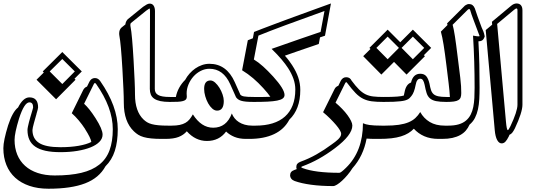

<svg xmlns="http://www.w3.org/2000/svg" viewBox="-76 -765 3152 1131"><path d="M405.8 -344.2 362.8 -301.3 369.1 -295.4 254.4 -180.2 139.2 -295.4 182.1 -337.9 175.8 -344.2 291 -458.5ZM617.7 -3.9Q617.7 69.8 600.3 123.8Q583 177.7 545.4 214.4Q507.8 283.2 425.8 314.9Q343.8 346.7 209.5 346.7Q146.5 346.7 97.2 329.8Q47.9 313 13.7 282Q-20.5 251 -38.3 206.8Q-56.2 162.6 -56.2 107.9Q-56.2 64 -28.3 -26.4Q-2 -106.9 30.3 -131.8Q60.5 -191.4 97.2 -191.4Q148.4 -191.4 148.4 -132.3Q148.4 -128.9 145.8 -118.4Q143.1 -107.9 138.7 -93.8L139.2 -94.2Q135.7 -82 131.6 -67.6Q127.4 -53.2 123.8 -39.8Q120.1 -26.4 117.7 -15.6Q115.2 -4.9 115.2 0.5Q115.2 52.2 154.3 77.1Q193.4 102.1 279.8 102.1Q339.4 102.1 386.2 94Q433.1 85.9 461.9 71.3Q459 48.3 425.3 -4.4H425.8Q407.7 -32.2 387.7 -55.9Q367.7 -79.6 346.7 -98.1L414.6 -235.8Q422.9 -250.5 436.5 -254.9L451.2 -284.7Q462.4 -305.2 482.9 -305.2Q502 -305.2 514.2 -287.6Q617.7 -139.2 617.7 -3.9ZM291 -417.5 216.8 -344.2 291 -270 364.7 -344.2ZM588.4 -3.9Q588.4 -130.9 490.2 -270.5Q486.3 -275.9 482.9 -275.9Q480 -275.9 477.1 -270.5L419.4 -153.8Q433.6 -141.1 450.7 -119.9Q467.8 -98.6 486.8 -68.8Q528.3 -3.9 528.3 27.8Q528.3 51.3 509.8 70.3Q491.2 89.4 458.3 102.8Q425.3 116.2 379.6 123.8Q334 131.3 279.8 131.3Q229 131.3 192.4 123.3Q155.8 115.2 132.1 99.1Q108.4 83 97.2 58.3Q85.9 33.7 85.9 0.5Q85.9 -6.3 88.4 -18.6Q90.8 -30.8 94.5 -44.9Q98.1 -59.1 102.5 -74Q106.9 -88.9 110.6 -101.3Q114.3 -113.8 116.7 -122.3Q119.1 -130.9 119.1 -132.3Q119.1 -162.1 97.2 -162.1Q66.9 -162.1 36.1 -66.4Q9.8 19.5 9.8 59.1Q9.8 106.9 25.6 145.8Q41.5 184.6 71.8 211.9Q102.1 239.3 146 253.9Q189.9 268.6 246.1 268.6Q337.9 268.6 402.6 253.2Q467.3 237.8 508.8 204.8Q550.3 171.9 569.3 120.1Q588.4 68.4 588.4 -3.9Z M924.8 -164.6Q891.1 -164.6 868.7 -169.4Q846.2 -174.3 832.3 -183.8Q818.4 -193.4 812.5 -207.8Q806.6 -222.2 806.6 -241.2L807.6 -699.2Q807.6 -713.9 804.7 -714.4L803.7 -714.8Q802.2 -714.8 785.2 -702.1L694.8 -628.9Q691.9 -626 691.9 -618.2Q691.9 -615.7 692.1 -613.3Q692.4 -610.8 692.9 -607.9Q697.8 -584 702.1 -534.7Q706.5 -485.4 710.9 -409.2Q714.8 -339.8 717 -290.5Q719.2 -241.2 719.2 -207.5Q719.2 -109.4 769.5 -61Q779.3 -51.8 790.5 -44.9Q801.8 -38.1 818.1 -33.7Q834.5 -29.3 857.7 -27.1Q880.9 -24.9 914.6 -24.9H929.7Q936 -24.9 936 -15.6Q936 -7.8 931.9 3.9Q927.7 15.6 921.6 26.6Q915.5 37.6 908 45.4Q900.4 53.2 893.1 53.2H877.9Q840.8 53.2 814.9 50.5Q789.1 47.9 770.3 42.5Q751.5 37.1 738 28.6Q724.6 20 712.9 8.8Q653.3 -47.9 653.3 -158.7Q653.3 -192.4 651.1 -241Q648.9 -289.6 645 -358.9Q640.6 -433.6 636.2 -482.4Q631.8 -531.2 627 -555.7Q626.5 -559.1 626.2 -562Q626 -564.9 626 -567.9Q626 -590.3 639.6 -602.5L662.6 -621.1Q664.1 -638.2 676.3 -651.4L767.1 -725.1Q779.3 -733.9 788.6 -738.8Q797.9 -743.7 806.2 -743.7Q820.8 -743.7 828.9 -731.7Q836.9 -719.7 836.9 -699.2L835.9 -241.2Q835.9 -229.5 840.3 -220.7Q844.7 -211.9 855 -205.8Q865.2 -199.7 882.3 -196.8Q899.4 -193.8 924.8 -193.8H929.7Q937 -193.8 940.7 -189.2Q944.3 -184.6 944.3 -179.2Q944.3 -173.8 940.7 -169.2Q937 -164.6 929.7 -164.6Z M1373 53.2Q1334 53.2 1304.9 41.3Q1275.9 29.3 1255.9 9.8Q1214.8 65.4 1143.1 65.4Q1075.2 65.4 1024.4 8.3Q1005.4 30.3 976.3 41.7Q947.3 53.2 897.9 53.2H883.3Q877.4 53.2 877.4 44.9Q877.4 37.6 881.8 25.6Q886.2 13.7 892.8 2.4Q899.4 -8.8 906.7 -16.8Q914.1 -24.9 919.9 -24.9H934.6Q962.9 -24.9 982.4 -29.1Q1002 -33.2 1016.4 -41.5Q1030.8 -49.8 1040.8 -62.3Q1050.8 -74.7 1060.1 -91.3Q1109.9 -12.7 1179.7 -12.7Q1258.3 -12.7 1289.6 -96.7Q1295.4 -81.5 1305.9 -68.4Q1316.4 -55.2 1331.3 -45.7Q1346.2 -36.1 1366 -30.5Q1385.7 -24.9 1409.7 -24.9H1424.3Q1430.7 -24.9 1430.7 -15.6Q1430.7 -7.8 1426.5 3.9Q1422.4 15.6 1416.3 26.6Q1410.2 37.6 1402.6 45.4Q1395 53.2 1387.7 53.2ZM1242.2 -170.4Q1242.2 -113.3 1202.6 -113.3Q1188 -113.3 1174.3 -125.5Q1160.6 -137.7 1150.1 -156.5Q1139.6 -175.3 1133.1 -198Q1126.5 -220.7 1126.5 -241.2Q1126.5 -291 1163.6 -291Q1177.2 -291 1191.2 -278.6Q1205.1 -266.1 1216.6 -247.8Q1228 -229.5 1235.1 -208.5Q1242.2 -187.5 1242.2 -170.4ZM1419.4 -164.6Q1391.6 -164.6 1373.5 -166.3Q1355.5 -168 1344 -171.6Q1332.5 -175.3 1325.9 -180.4Q1319.3 -185.5 1314.5 -191.9L1280.3 -268.6Q1239.3 -359.9 1157.7 -359.9Q1130.9 -359.9 1106.4 -347.4Q1082 -335 1063.7 -314.5Q1045.4 -293.9 1034.4 -267.8Q1023.4 -241.7 1023.4 -214.4Q1023.4 -209.5 1023.9 -204.3Q1024.4 -199.2 1024.4 -194.8Q1024.4 -185.1 1019.3 -179.2Q1014.2 -173.3 1002.4 -169.9Q990.7 -166.5 971.7 -165.5Q952.6 -164.6 924.8 -164.6H919.9Q912.6 -164.6 908.9 -169.2Q905.3 -173.8 905.3 -179.2Q905.3 -184.6 908.9 -189.2Q912.6 -193.8 919.9 -193.8H960Q965.3 -222.2 979.5 -248Q993.7 -273.9 1014.6 -294.4Q1025.4 -314.5 1040.8 -331.8Q1056.2 -349.1 1074.5 -361.8Q1092.8 -374.5 1114 -381.8Q1135.3 -389.2 1157.7 -389.2Q1258.8 -389.2 1307.1 -280.8L1340.3 -206.5Q1343.3 -203.6 1347.9 -201.2Q1352.5 -198.7 1361.6 -197Q1370.6 -195.3 1384.5 -194.6Q1398.4 -193.8 1419.4 -193.8H1424.3Q1431.6 -193.8 1435.3 -189.2Q1439 -184.6 1439 -179.2Q1439 -173.8 1435.3 -169.2Q1431.6 -164.6 1424.3 -164.6Z M1419.4 -193.8Q1450.2 -193.8 1474.4 -193.8Q1498.5 -193.8 1516.6 -194.8Q1509.3 -205.6 1498.8 -218.3Q1488.3 -231 1475.1 -245.6Q1445.8 -277.8 1415.5 -303.7Q1385.3 -329.6 1350.1 -351.1L1383.8 -527.8Q1390.6 -530.3 1397.9 -533.4Q1405.3 -536.6 1413.6 -539.6L1420.4 -576.7Q1440.9 -585 1470.2 -596.2Q1499.5 -607.4 1535.2 -620.8Q1570.8 -634.3 1611.3 -649.2Q1651.9 -664.1 1695.3 -679.9Q1738.8 -695.8 1783.9 -712.2Q1829.1 -728.5 1873.5 -744.6L1838.4 -554.7Q1831.1 -552.2 1824 -549.8Q1816.9 -547.4 1809.1 -544.9L1801.8 -505.9Q1783.7 -499.5 1763.4 -492.7Q1743.2 -485.8 1719.5 -477.8Q1695.8 -469.7 1667 -459.7Q1638.2 -449.7 1602.1 -437Q1616.2 -421.4 1627 -406.7Q1637.7 -392.1 1646 -379.4L1645.5 -379.9Q1668.9 -344.2 1680.9 -308.6Q1692.9 -272.9 1692.9 -235.4Q1692.9 -177.2 1676.5 -133.8Q1660.2 -90.3 1628.4 -60.1Q1598.6 -3.4 1538.8 24.9Q1479 53.2 1392.6 53.2H1377.9Q1372.1 53.2 1372.1 44.9Q1372.1 37.6 1376.5 25.6Q1380.9 13.7 1387.5 2.4Q1394 -8.8 1401.4 -16.8Q1408.7 -24.9 1414.6 -24.9H1429.2Q1485.4 -24.9 1529.1 -38.3Q1572.8 -51.8 1602.5 -78.4Q1632.3 -105 1647.9 -144.8Q1663.6 -184.6 1663.6 -237.3Q1663.6 -269.5 1652.6 -300.8Q1641.6 -332 1621.1 -363.8Q1606 -387.2 1582.3 -415.3Q1558.6 -443.4 1523.9 -477.1Q1626 -512.7 1697 -537.6Q1768.1 -562.5 1812.5 -577.1L1835.4 -700.2Q1702.1 -652.3 1605.2 -616.5Q1508.3 -580.6 1446.3 -555.2L1419.4 -414.6Q1446.3 -398.4 1474.1 -373.3Q1502 -348.1 1533.2 -314Q1600.1 -240.2 1600.1 -205.6Q1600.1 -192.9 1589.4 -184.8Q1578.6 -176.8 1556.4 -172.4Q1534.2 -168 1500.2 -166.3Q1466.3 -164.6 1419.4 -164.6H1414.6Q1407.2 -164.6 1403.6 -169.2Q1399.9 -173.8 1399.9 -179.2Q1399.9 -184.6 1403.6 -189.2Q1407.2 -193.8 1414.6 -193.8Z M2136.2 53.2Q2120.6 53.2 2107.7 52.7Q2094.7 52.2 2083.5 51.3Q2064.5 154.3 2000 226.1Q1987.3 246.6 1971.2 265.6Q1955.1 284.7 1939.2 299.3Q1923.3 314 1909.4 322.5Q1895.5 331.1 1886.7 331.1Q1814 331.1 1756.6 323.2Q1699.2 315.4 1659.7 301.3Q1646.5 296.4 1639.6 287.4Q1632.8 278.3 1632.8 268.6Q1632.8 256.3 1638.9 248.5Q1645 240.7 1659.2 235.8L1658.2 236.3Q1662.1 234.9 1665.3 233.6Q1668.5 232.4 1671.9 231Q1669.4 225.1 1669.4 219.7Q1669.4 207 1675.5 199.7Q1681.6 192.4 1695.8 187Q1743.2 169.9 1788.1 144.5Q1833 119.1 1878.9 85Q1889.2 77.6 1898.9 70.3Q1908.7 63 1916.3 55.4Q1923.8 47.9 1928.7 40Q1933.6 32.2 1933.6 23.4Q1933.6 14.6 1925.5 1Q1917.5 -12.7 1903.1 -29.5Q1888.7 -46.4 1869.4 -65.7Q1850.1 -85 1827.1 -104L1895 -240.7Q1898.9 -248.5 1904.5 -252.9Q1910.2 -257.3 1917 -259.8L1931.6 -289.6Q1942.9 -310.1 1963.4 -310.1Q1985.8 -310.1 1995.1 -290Q2019 -257.8 2038.1 -238.8Q2057.1 -219.7 2077.1 -209.7Q2097.2 -199.7 2122.1 -196.8Q2147 -193.8 2182.6 -193.8H2187.5Q2194.8 -193.8 2198.5 -189.2Q2202.1 -184.6 2202.1 -179.2Q2202.1 -173.8 2198.5 -169.2Q2194.8 -164.6 2187.5 -164.6H2182.6Q2142.1 -164.6 2114 -168.2Q2085.9 -171.9 2063 -183.3Q2040 -194.8 2018.6 -216.8Q1997.1 -238.8 1969.7 -275.4Q1967.3 -280.8 1963.4 -280.8Q1960.4 -280.8 1957.5 -275.4L1900.4 -160.2Q1921.9 -142.1 1939.9 -123.3Q1958 -104.5 1971.2 -86.4Q1984.4 -68.4 1991.9 -52.7Q1999.5 -37.1 1999.5 -25.4Q1999.5 30.8 1896.5 108.4Q1849.1 144 1802.2 170.2Q1755.4 196.3 1705.1 214.8Q1698.7 216.8 1698.7 219.7Q1698.7 222.2 1706.5 225.1Q1779.8 252.9 1923.3 252.9Q1932.1 252.9 1961.9 223.6Q2062 126.5 2062 -39.1Q2069.8 -35.6 2079.1 -33Q2088.4 -30.3 2101.1 -28.6Q2113.8 -26.9 2131.3 -25.9Q2148.9 -24.9 2172.9 -24.9H2187.5Q2193.8 -24.9 2193.8 -15.6Q2193.8 -7.8 2189.7 3.9Q2185.5 15.6 2179.4 26.6Q2173.3 37.6 2165.8 45.4Q2158.2 53.2 2150.9 53.2Z M2063.5 -434.1 2106.4 -476.6 2100.1 -482.9 2207.5 -590.3 2281.7 -516.1 2356 -590.3 2463.9 -482.9 2420.9 -439.9 2427.2 -434.1 2318.8 -325.7 2245.1 -400.4 2170.4 -325.7ZM2356 -416 2422.9 -482.9 2356 -549.3 2289.6 -482.9ZM2207.5 -416 2273.9 -482.9 2207.5 -549.3 2141.1 -482.9ZM2183.1 -193.8Q2209.5 -193.8 2229.2 -194.3Q2249 -194.8 2263.2 -196Q2277.3 -197.3 2286.9 -198.7Q2296.4 -200.2 2302.7 -202.1Q2304.7 -210 2307.1 -222.2Q2315.9 -269 2345.2 -278.8Q2351.6 -305.2 2365.2 -317.9Q2378.9 -330.6 2399.4 -330.6Q2422.9 -330.6 2435.1 -315.9Q2447.3 -301.3 2454.1 -271.5Q2458 -249.5 2462.9 -234.6Q2467.8 -219.7 2477.8 -210.7Q2487.8 -201.7 2505.9 -197.8Q2523.9 -193.8 2554.2 -193.8H2559.1Q2566.4 -193.8 2570.1 -189.2Q2573.7 -184.6 2573.7 -179.2Q2573.7 -173.8 2570.1 -169.2Q2566.4 -164.6 2559.1 -164.6H2554.2Q2515.1 -164.6 2492.2 -169.4Q2469.2 -174.3 2456.1 -186Q2442.9 -197.8 2436.8 -217.3Q2430.7 -236.8 2425.3 -265.6Q2421.4 -283.7 2415.5 -292.5Q2409.7 -301.3 2399.4 -301.3Q2378.9 -301.3 2372.6 -265.6Q2363.8 -218.8 2347.7 -199.7Q2342.8 -193.8 2338.4 -189Q2334 -184.1 2327.1 -180.2Q2320.3 -176.3 2309.8 -173.3Q2299.3 -170.4 2282.7 -168.5Q2266.1 -166.5 2241.7 -165.5Q2217.3 -164.6 2183.1 -164.6H2178.2Q2170.9 -164.6 2167.2 -169.2Q2163.6 -173.8 2163.6 -179.2Q2163.6 -184.6 2167.2 -189.2Q2170.9 -193.8 2178.2 -193.8ZM2192.9 -24.9Q2239.7 -24.9 2273.2 -29.8Q2306.6 -34.7 2330.6 -44.7Q2354.5 -54.7 2370.8 -69.8Q2387.2 -85 2399.4 -105Q2419.9 -67.9 2455.6 -46.4Q2491.2 -24.9 2544.4 -24.9H2559.1Q2564 -24.9 2564.9 -19Q2565.9 -13.2 2563.7 -4.6Q2561.5 3.9 2557.1 14.2Q2552.7 24.4 2547.1 33Q2541.5 41.5 2534.9 47.4Q2528.3 53.2 2522.5 53.2H2507.8Q2459.5 53.2 2423.3 37.4Q2387.2 21.5 2361.8 -6.8Q2347.7 8.3 2329.1 19.5Q2310.5 30.8 2286.1 38.3Q2261.7 45.9 2229.7 49.6Q2197.8 53.2 2156.2 53.2H2141.6Q2136.7 53.2 2136.2 47.4Q2135.7 41.5 2138.2 33Q2140.6 24.4 2145.3 14.2Q2149.9 3.9 2155.8 -4.6Q2161.6 -13.2 2167.5 -19Q2173.3 -24.9 2178.2 -24.9Z M2554.2 -193.8H2574.2Q2572.3 -228 2566.7 -274.4Q2561 -320.8 2553.7 -380.4Q2544.9 -452.6 2537.1 -501Q2529.3 -549.3 2521 -578.6L2560.1 -617.7Q2559.1 -620.1 2558.8 -622.6Q2558.6 -625 2557.6 -627.4L2663.1 -732.4Q2669.9 -736.8 2675.3 -739Q2680.7 -741.2 2687 -741.2Q2710.9 -741.2 2721.2 -715.3Q2727.5 -694.3 2737.8 -666.5Q2748 -638.7 2762.2 -600.6V-601.1Q2764.6 -595.2 2766.6 -590.8Q2768.6 -586.4 2770.8 -581.1Q2772.9 -575.7 2775.1 -568.6Q2777.3 -561.5 2779.3 -550.8Q2773.9 -533.7 2764.9 -527.6Q2755.9 -521.5 2741.7 -521.5Q2741.7 -521 2742.2 -521Q2746.1 -451.2 2747.6 -383.8Q2749 -316.4 2749 -248Q2749 -213.4 2747.3 -181.2Q2745.6 -148.9 2739.5 -121.1Q2733.4 -93.3 2721.7 -70.3Q2710 -47.4 2689.9 -30.8Q2681.2 -11.2 2668 4.2Q2654.8 19.5 2635 30.5Q2615.2 41.5 2588.9 47.4Q2562.5 53.2 2527.3 53.2H2512.7Q2506.8 53.2 2506.8 44.9Q2506.8 37.6 2511.2 25.6Q2515.6 13.7 2522.2 2.4Q2528.8 -8.8 2536.1 -16.8Q2543.5 -24.9 2549.3 -24.9H2564Q2600.6 -24.9 2626.5 -32.7Q2652.3 -40.5 2669.4 -55.2Q2686.5 -69.8 2696.8 -90.1Q2707 -110.4 2711.9 -135Q2716.8 -159.7 2718.3 -188.5Q2719.7 -217.3 2719.7 -248Q2719.7 -325.7 2717.5 -400.9Q2715.3 -476.1 2710.4 -555.2Q2733.9 -550.8 2742.7 -550.8Q2748.5 -550.8 2749 -552.7Q2748.5 -554.7 2747.6 -557.1Q2746.6 -559.6 2745.6 -562Q2727.1 -611.8 2713.6 -647Q2700.2 -682.1 2693.4 -706.1Q2691.4 -711.9 2687 -711.9Q2685.1 -711.9 2680.7 -709L2590.3 -619.1Q2596.7 -596.7 2603.8 -551Q2610.8 -505.4 2619.6 -432.6Q2628.9 -360.4 2635.3 -307.1Q2641.6 -253.9 2641.1 -216.8Q2641.1 -201.7 2637.5 -191.4Q2633.8 -181.2 2624 -175.3Q2614.3 -169.4 2597.4 -167Q2580.6 -164.6 2554.2 -164.6H2549.3Q2542 -164.6 2538.3 -169.2Q2534.7 -173.8 2534.7 -179.2Q2534.7 -184.6 2538.3 -189.2Q2542 -193.8 2549.3 -193.8Z M3001.5 -147.9Q3001.5 -103.5 2957 -8.8Q2949.2 6.8 2941.9 16.1Q2934.6 25.4 2925.3 28.8Q2924.3 31.7 2922.9 34.4Q2921.4 37.1 2920.4 40Q2910.6 59.6 2901.1 69.6Q2891.6 79.6 2878.9 79.6Q2863.3 79.6 2852.5 59.6Q2841.8 39.6 2838.4 2Q2832 -68.4 2825.4 -143.1Q2818.8 -217.8 2811.8 -293.2Q2804.7 -368.7 2798.1 -443.4Q2791.5 -518.1 2785.2 -587.9L2823.2 -619.6Q2822.8 -623.5 2822.5 -627.9Q2822.3 -632.3 2821.8 -636.7L2933.6 -730Q2950.7 -744.6 2966.8 -744.6Q2983.4 -744.6 2992.4 -734.4Q3001.5 -724.1 3001.5 -704.1ZM2972.2 -704.1Q2972.2 -715.3 2966.8 -715.3Q2961.9 -715.3 2952.6 -707.5L2852.5 -624L2904.3 -49.3Q2908.7 1.5 2915.5 1.5Q2919.4 1.5 2930.7 -21.5Q2972.2 -109.4 2972.2 -147.9Z"/></svg>

Font: XB Kayhan Sayeh
Style: Regular
Weight: 700
Designer: Behnam
Foundry: Irmug
Version: Version 7.300 2009